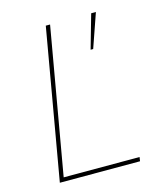

<svg xmlns="http://www.w3.org/2000/svg" viewBox="-106 -783 748 865"><g transform="rotate(-15 268.0 -350.5)"><path d="M66 0H440L443 -19H89L208 -700H188ZM355 -543H367L422 -701H400Z"/></g></svg>

Font: Fixel Display 20240404 Thin
Style: Italic
Weight: 100
Italic angle: -10°
Designer: AlfaBravo + MacPaw
Foundry: Kyrylo Tkachov, Marchela Mozhyna, Serhii Makarenko, Maria Weinstein, Zakhar Kryvoshyya
Version: Version 1.211;Glyphs 3.2 (3225)